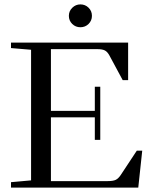

<svg xmlns="http://www.w3.org/2000/svg" viewBox="-20 -858 686 878"><path d="M294.9 -785.6Q294.9 -807.1 310.5 -822.5Q326.2 -837.9 347.7 -837.9Q369.6 -837.9 385 -822.8Q400.4 -807.6 400.4 -785.6Q400.4 -763.7 385 -748.5Q369.6 -733.4 347.7 -733.4Q325.7 -733.4 310.3 -748.5Q294.9 -763.7 294.9 -785.6ZM30.3 0V-24.9L122.1 -33.2V-630.4L30.3 -638.2V-663.1H565.9V-491.7H541L480 -605Q471.2 -621.1 459.7 -627.2Q448.2 -633.3 424.8 -633.3H212.9V-351.1H413.6V-461.4H438.5V-218.3H413.6V-321.3H212.9V-29.8H471.7Q498 -29.8 509.8 -35.9Q521.5 -42 531.7 -57.1L605.5 -168.9H630.4L612.3 0Z"/></svg>

Font: Elstob
Style: Regular
Weight: 400
Designer: Peter S. Baker
Version: Version 1.015